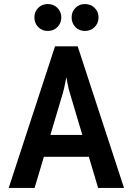

<svg xmlns="http://www.w3.org/2000/svg" viewBox="-20 -929 656 949"><path d="M23 0 252 -700H364L593 0H465L325 -470Q322.5 -478 319.2 -491.5Q316 -505 313 -520Q310 -535 308 -548Q305.5 -535 302.5 -520Q299.5 -505 296.5 -491.5Q293.5 -478 291 -470L151 0ZM171 -154 203 -262H413L445 -154ZM216 -776Q187.5 -776 168.8 -795.2Q150 -814.5 150 -843Q150 -871 168.8 -890Q187.5 -909 216 -909Q244.5 -909 263.8 -890Q283 -871 283 -843Q283 -814.5 263.8 -795.2Q244.5 -776 216 -776ZM400 -776Q371.5 -776 352.8 -795.2Q334 -814.5 334 -843Q334 -871 352.8 -890Q371.5 -909 400 -909Q428.5 -909 447.8 -890Q467 -871 467 -843Q467 -814.5 447.8 -795.2Q428.5 -776 400 -776Z"/></svg>

Font: Overpass Mono
Style: Bold
Weight: 700
Monospace: yes
Designer: Delve Withrington, Dave Bailey
Foundry: Delve Fonts LLC
Version: Version 4.000